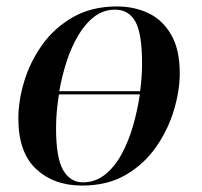

<svg xmlns="http://www.w3.org/2000/svg" viewBox="-20 -566 626 596"><path d="M235 10Q147 10 92 -41.5Q37 -93 37 -198Q37 -254 55.5 -314.5Q74 -375 111.5 -427.5Q149 -480 207 -513Q265 -546 343 -546Q397 -546 441 -525Q485 -504 511.5 -458Q538 -412 538 -338Q538 -285 520 -224.5Q502 -164 465 -110.5Q428 -57 371 -23.5Q314 10 235 10ZM337 -536Q301 -536 272.5 -514Q244 -492 222.5 -455.5Q201 -419 186.5 -374Q172 -329 164 -283H415Q421 -327 421 -368Q421 -461 400.5 -498.5Q380 -536 337 -536ZM237 0Q276 0 306 -24Q336 -48 357.5 -87.5Q379 -127 393 -175.5Q407 -224 414 -273H163Q154 -218 154 -168Q154 -76 176 -38Q198 0 237 0Z"/></svg>

Font: Noto Serif Display Medium
Style: Italic
Weight: 500
Italic angle: -12°
Designer: Monotype Design Team
Foundry: Monotype Imaging Inc.
Version: Version 2.009